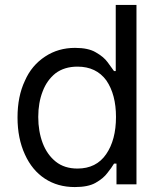

<svg xmlns="http://www.w3.org/2000/svg" viewBox="-20 -747 661 778"><path d="M162 -23Q110 -57 81 -121Q51 -186 51 -271Q51 -357 81 -420Q108 -482 163 -518Q216 -553 284 -553Q338 -553 368 -535Q400 -517 416 -495L442 -459H449V-727H533V0H452V-84H442Q432 -67 415 -46Q399 -24 367 -6Q337 11 283 11Q214 11 162 -23ZM410 -122Q450 -180 450 -273Q450 -364 411 -421Q370 -477 294 -477Q241 -477 205 -450Q170 -422 153 -377Q135 -331 135 -273Q135 -215 153 -167Q171 -120 206 -92Q241 -64 294 -64Q370 -64 410 -122Z"/></svg>

Font: Sinter
Style: Regular
Weight: 400
Foundry: Adobe & rsms
Version: Version 1.000